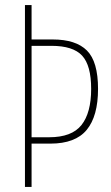

<svg xmlns="http://www.w3.org/2000/svg" viewBox="-20 -734 437 754"><path d="M365 -385Q365 -278 320.5 -224Q276 -170 178 -170H104V0H78V-714H104V-579H187Q278 -579 321.5 -535.5Q365 -492 365 -385ZM173 -195Q262 -195 300 -243Q338 -291 338 -385Q338 -477 302.5 -515.5Q267 -554 182 -554H104V-195Z"/></svg>

Font: Noto Sans ExtraCondensed Thin
Style: Regular
Weight: 100
Width: 2
Designer: Monotype Design Team
Foundry: Monotype Imaging Inc.
Version: Version 2.013; ttfautohint (v1.8.4.7-5d5b)